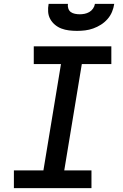

<svg xmlns="http://www.w3.org/2000/svg" viewBox="-20 -975 640 995"><path d="M52 0V-92H205L296 -643H155V-735H557V-643H404L313 -92H454V0ZM379 -815Q358 -815 337.5 -817.5Q317 -820 298.5 -827Q280 -834 265 -846.5Q250 -859 240.5 -876Q231 -893 229.5 -913.5Q228 -934 232 -955H332Q330 -943 334 -931Q338 -919 347 -912.5Q356 -906 368.5 -903.5Q381 -901 393 -901Q406 -901 418.5 -903.5Q431 -906 442.5 -912.5Q454 -919 462 -930.5Q470 -942 472 -955H572Q569 -934 560.5 -913.5Q552 -893 537 -876Q522 -859 503 -847Q484 -835 463 -827.5Q442 -820 421 -817.5Q400 -815 379 -815Z"/></svg>

Font: Iosevka Curly Slab SmBdEx
Style: Italic
Weight: 600
Width: 7
Italic angle: -9°
Monospace: yes
Designer: Belleve Invis
Foundry: Belleve Invis
Version: Version 11.1.0; ttfautohint (v1.8.3)